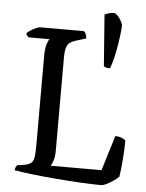

<svg xmlns="http://www.w3.org/2000/svg" viewBox="-55 -845 677 890"><g transform="rotate(5 283.0 -400.0)"><path d="M449 0Q411 0 354.5 -3Q298 -6 238 -11Q178 -16 126 -22Q74 -28 44 -34Q44 -42 47.5 -48.5Q51 -55 54 -58L83 -62Q108 -66 118.5 -75.5Q129 -85 131.5 -105.5Q134 -126 134 -163V-571Q134 -608 140.5 -628.5Q147 -649 153 -653H55Q52 -655 48 -659.5Q44 -664 43 -671Q49 -678 61 -685.5Q73 -693 85.5 -698.5Q98 -704 104 -704H308Q313 -700 317 -691Q321 -682 321 -671L278 -658Q262 -653 250.5 -646.5Q239 -640 232.5 -624Q226 -608 226 -572V-138Q226 -113 220 -95Q214 -77 208 -69H445L495 -232Q512 -232 525 -226.5Q538 -221 543 -216Q543 -173 539 -124Q535 -75 530 -46Q522 -38 506.5 -27Q491 -16 475 -8Q459 0 449 0ZM443 -543Q430 -543 424 -545Q418 -547 414 -549L396 -789Q403 -793 416 -796.5Q429 -800 437 -800Q447 -800 457 -789Q467 -778 474 -765Q481 -752 481 -745Q481 -732 477 -698.5Q473 -665 465 -623Q457 -581 443 -543Z"/></g></svg>

Font: Texturina 72pt Medium
Style: Regular
Weight: 500
Designer: Guillermo Torres Carreño
Foundry: Omnibus-Type
Version: Version 1.002; ttfautohint (v1.8.3)